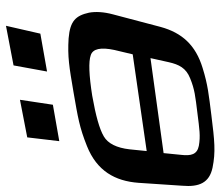

<svg xmlns="http://www.w3.org/2000/svg" viewBox="-120 -662 756 659"><g transform="rotate(-90 258.5 -333.0)"><path d="M538 -323C547 -356 548 -384 544 -406C534 -451 516 -471 456 -476C393 -480 358 -474 270 -459C184 -444 151 -439 86 -413C1 -379 -34 -317 -40 -236L-50 -86C-55 -28 -40 7 12 18C66 29 104 25 192 14C263 5 296 2 354 -16C433 -40 475 -87 495 -160ZM75 -267C80 -311 95 -341 119 -355C144 -370 191 -383 259 -395C329 -406 376 -408 398 -400C420 -393 426 -366 416 -319L401 -256L69 -208ZM374 -132C366 -97 354 -73 319 -59C280 -43 256 -41 200 -34C144 -27 121 -23 87 -29C57 -35 52 -56 56 -90L62 -150L388 -195ZM228 -530 245 -643 116 -618 103 -508ZM472 -573 499 -691 363 -665 342 -550Z"/></g></svg>

Font: Gamestation Warped
Style: Italic
Weight: 400
Designer: Jonas Hecksher
Foundry: Jonas Hecksher, Playtypeª, e-types AS
Version: Version 1.003